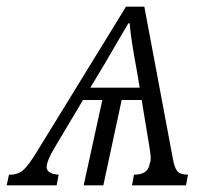

<svg xmlns="http://www.w3.org/2000/svg" viewBox="-73 -556 632 576"><path d="M-53 0 -46 -32H-42Q-18 -32 -1.5 -47.5Q15 -63 39 -103L305 -536H360L445 -83Q450 -54 458.5 -43Q467 -32 491 -32L485 0H323L329 -32Q372 -32 376 -65Q380 -73 379 -86.5Q378 -100 374 -123L352 -256H292L237 0H178L234 -256H176L92 -115Q66 -72 67 -53Q69 -34 103 -32L97 0ZM198 -293H346L338 -341Q330 -384 324 -421.5Q318 -459 316 -486H312Q295 -457 280 -431.5Q265 -406 243 -368Z"/></svg>

Font: Noto Serif Light
Style: Italic
Weight: 300
Italic angle: -12°
Designer: Monotype Design Team
Foundry: Monotype Imaging Inc.
Version: Version 2.013